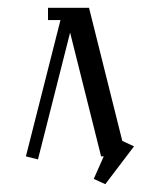

<svg xmlns="http://www.w3.org/2000/svg" viewBox="-20 -404 402 496"><path d="M46.9 0 136.2 -352.1H104V-383.8H210L295.9 -40L326.2 -25.9L252 71.8L222.2 58.1L248 0H241.2L161.1 -319.8L78.1 7.8Z"/></svg>

Font: Gawaa
Style: Regular
Weight: 400
Designer: T. Christopher White
Version: Version 1.0